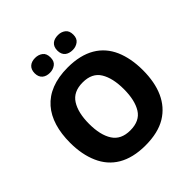

<svg xmlns="http://www.w3.org/2000/svg" viewBox="-242 -1097 1280 1280"><g transform="rotate(-45 398.0 -457.0)"><path d="M215.8 -853C215.8 -804.7 248.5 -783.2 290 -783.2C310.5 -783.2 328.1 -789.1 343.3 -800.3C358.4 -811.5 365.7 -829.1 365.7 -853C365.7 -877.9 358.4 -896 343.3 -907.2C328.1 -918.5 310.5 -923.8 290 -923.8C248.5 -923.8 215.8 -902.3 215.8 -853ZM429.7 -853C429.7 -804.7 461.4 -783.2 505.9 -783.2C525.9 -783.2 543 -789.1 558.1 -800.3C573.2 -811.5 580.6 -829.1 580.6 -853C580.6 -877.9 573.2 -896 558.1 -907.2C543 -918.5 525.9 -923.8 505.9 -923.8C461.4 -923.8 429.7 -902.3 429.7 -853ZM741.2 -357.9C741.2 -432.1 729 -496.6 705.1 -551.8C656.7 -661.1 557.6 -725.1 398.9 -725.1C160.6 -725.1 55.2 -580.1 55.2 -358.9C55.2 -285.2 67.4 -220.2 91.8 -165C140.1 -54.2 240.2 9.8 397.9 9.8C477.5 9.8 542.5 -5.4 593.3 -36.1C694.3 -97.2 741.2 -210 741.2 -357.9ZM233.9 -357.9C233.9 -427.7 246.6 -482.9 272.5 -523.4C298.3 -564 340.3 -584 398.9 -584C457.5 -584 499.5 -564 524.4 -523.4C549.3 -482.9 562 -427.7 562 -357.9C562 -288.1 549.3 -232.9 524.4 -192.9C499.5 -152.8 457 -132.8 397.9 -132.8C339.8 -132.8 298.3 -152.8 272.5 -192.9C246.6 -232.9 233.9 -288.1 233.9 -357.9Z"/></g></svg>

Font: Noto Reveo Sans
Style: Regular
Weight: 800
Designer: Monotype Design Team
Foundry: Monotype Imaging Inc.
Version: Version 2.007